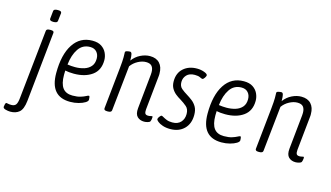

<svg xmlns="http://www.w3.org/2000/svg" viewBox="-164 -1035 2725 1583"><g transform="rotate(15 1198.0 -243.5)"><path d="M-3 212Q-22 212 -43.5 206Q-65 200 -65 187Q-65 181 -61.5 166Q-58 151 -50 151Q-45 151 -36 153.5Q-27 156 -9 156Q18 156 30 140Q42 124 46 80L108 -507Q109 -525 139 -525H147Q162 -525 168 -520.5Q174 -516 173 -507L111 90Q103 162 73.5 187Q44 212 -3 212ZM149 -595Q116 -595 117 -613L124 -681Q125 -699 160 -699Q179 -699 185.5 -694.5Q192 -690 192 -681L184 -613Q183 -595 149 -595Z M452 6Q281 6 281 -194Q281 -352 339 -440.5Q397 -529 502 -529Q550 -529 579.5 -509.5Q609 -490 623 -460Q637 -430 637 -398Q637 -312 577 -269Q517 -226 422 -226Q400 -226 381 -228Q362 -230 348 -233Q347 -214 347 -196Q347 -121 374 -85Q401 -49 458 -49Q499 -49 526 -57.5Q553 -66 568.5 -74.5Q584 -83 590 -83Q596 -83 597.5 -71.5Q599 -60 599 -51Q599 -38 578 -25Q557 -12 523.5 -3Q490 6 452 6ZM418 -281Q459 -281 494.5 -292Q530 -303 551.5 -328Q573 -353 573 -394Q573 -429 553 -451.5Q533 -474 497 -474Q433 -474 397.5 -421.5Q362 -369 353 -286Q386 -281 418 -281Z M1084 6Q1048 6 1025.5 -16Q1003 -38 1008 -89L1038 -382Q1038 -388 1038.5 -393Q1039 -398 1039 -403Q1039 -437 1024 -455Q1009 -473 974 -473Q941 -473 905.5 -454Q870 -435 847 -403L806 -16Q804 2 775 2H767Q739 2 741 -17L778 -373Q781 -401 782.5 -424.5Q784 -448 784 -462Q784 -479 783.5 -489Q783 -499 783 -505Q783 -515 798.5 -518.5Q814 -522 824 -522Q836 -522 840 -504.5Q844 -487 844 -460Q844 -455 844 -451Q872 -489 912.5 -509Q953 -529 993 -529Q1047 -529 1076 -497.5Q1105 -466 1105 -410Q1105 -405 1105 -399Q1105 -393 1104 -387L1074 -96Q1072 -72 1078 -61Q1084 -50 1104 -50Q1116 -50 1123.5 -52.5Q1131 -55 1137 -55Q1143 -55 1142 -43Q1142 -35 1139.5 -25Q1137 -15 1135 -11Q1131 -3 1114.5 1.5Q1098 6 1084 6Z M1307 9Q1271 9 1243 -0.5Q1215 -10 1199.5 -23Q1184 -36 1185 -44Q1185 -52 1195.5 -65.5Q1206 -79 1212 -79Q1217 -79 1229.5 -71.5Q1242 -64 1261.5 -56Q1281 -48 1310 -48Q1357 -48 1382 -75.5Q1407 -103 1407 -145Q1407 -187 1382.5 -208Q1358 -229 1327 -248Q1304 -261 1283 -278Q1262 -295 1248 -319.5Q1234 -344 1234 -379Q1234 -450 1279 -490Q1324 -530 1394 -530Q1428 -530 1457 -519Q1486 -508 1485 -495Q1484 -487 1474.5 -473Q1465 -459 1457 -459Q1451 -459 1435 -467Q1419 -475 1390 -475Q1344 -475 1320.5 -450Q1297 -425 1297 -390Q1297 -354 1319.5 -335Q1342 -316 1369 -300Q1392 -286 1415.5 -268Q1439 -250 1454.5 -223Q1470 -196 1470 -154Q1470 -79 1425.5 -35Q1381 9 1307 9Z M1744 6Q1573 6 1573 -194Q1573 -352 1631 -440.5Q1689 -529 1794 -529Q1842 -529 1871.5 -509.5Q1901 -490 1915 -460Q1929 -430 1929 -398Q1929 -312 1869 -269Q1809 -226 1714 -226Q1692 -226 1673 -228Q1654 -230 1640 -233Q1639 -214 1639 -196Q1639 -121 1666 -85Q1693 -49 1750 -49Q1791 -49 1818 -57.5Q1845 -66 1860.5 -74.5Q1876 -83 1882 -83Q1888 -83 1889.5 -71.5Q1891 -60 1891 -51Q1891 -38 1870 -25Q1849 -12 1815.5 -3Q1782 6 1744 6ZM1710 -281Q1751 -281 1786.5 -292Q1822 -303 1843.5 -328Q1865 -353 1865 -394Q1865 -429 1845 -451.5Q1825 -474 1789 -474Q1725 -474 1689.5 -421.5Q1654 -369 1645 -286Q1678 -281 1710 -281Z M2376 6Q2340 6 2317.5 -16Q2295 -38 2300 -89L2330 -382Q2330 -388 2330.5 -393Q2331 -398 2331 -403Q2331 -437 2316 -455Q2301 -473 2266 -473Q2233 -473 2197.5 -454Q2162 -435 2139 -403L2098 -16Q2096 2 2067 2H2059Q2031 2 2033 -17L2070 -373Q2073 -401 2074.5 -424.5Q2076 -448 2076 -462Q2076 -479 2075.5 -489Q2075 -499 2075 -505Q2075 -515 2090.5 -518.5Q2106 -522 2116 -522Q2128 -522 2132 -504.5Q2136 -487 2136 -460Q2136 -455 2136 -451Q2164 -489 2204.5 -509Q2245 -529 2285 -529Q2339 -529 2368 -497.5Q2397 -466 2397 -410Q2397 -405 2397 -399Q2397 -393 2396 -387L2366 -96Q2364 -72 2370 -61Q2376 -50 2396 -50Q2408 -50 2415.5 -52.5Q2423 -55 2429 -55Q2435 -55 2434 -43Q2434 -35 2431.5 -25Q2429 -15 2427 -11Q2423 -3 2406.5 1.5Q2390 6 2376 6Z"/></g></svg>

Font: Asap Condensed Condensed Light
Style: Italic
Weight: 300
Width: 3
Italic angle: -6°
Designer: Pablo Cosgaya
Foundry: Omnibus-Type
Version: Version 3.001; ttfautohint (v1.8.4.7-5d5b)